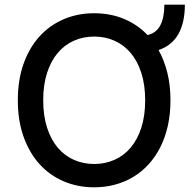

<svg xmlns="http://www.w3.org/2000/svg" viewBox="-20 -794 827 824"><path d="M384.2 -737.2Q453.1 -737.2 511.4 -713.2Q569.6 -689.3 613.3 -643.5Q651.6 -652.7 668.5 -686.3Q685.4 -719.8 685.4 -774.1H773.4Q773.4 -697.4 745.6 -647.9Q717.7 -598.4 660.5 -579.2Q685 -535.2 698.3 -481.4Q711.6 -427.6 711.6 -363.6Q711.6 -305.4 700.5 -255.1Q689.3 -204.9 668.5 -163.4Q647.7 -121.8 618.4 -89.5Q589.1 -57.2 552.7 -35.2Q516.3 -13.1 473.7 -1.6Q431.1 9.9 384.2 9.9Q313.6 9.9 253.4 -15.8Q193.2 -41.5 149.5 -89.8Q105.8 -138.1 81.1 -207.4Q56.5 -276.6 56.5 -363.6Q56.5 -451 81.1 -520.2Q105.8 -589.5 149.5 -637.6Q193.2 -685.7 253.4 -711.5Q313.6 -737.2 384.2 -737.2ZM384.2 -90.2Q431.1 -90.2 471.2 -108Q511.4 -125.7 540.7 -160.3Q570 -195 586.5 -246.1Q603 -297.2 603 -363.6Q603 -430 586.5 -481.2Q570 -532.3 540.7 -566.9Q511.4 -601.6 471.2 -619.3Q431.1 -637.1 384.2 -637.1Q337.4 -637.1 297.2 -619.3Q257.1 -601.6 227.8 -566.9Q198.5 -532.3 182 -481.2Q165.5 -430 165.5 -363.6Q165.5 -297.2 182 -246.1Q198.5 -195 227.8 -160.3Q257.1 -125.7 297.2 -108Q337.4 -90.2 384.2 -90.2Z"/></svg>

Font: Cannonade Med
Style: Regular
Weight: 500
Designer: Rasmus Andersson
Foundry: rsms
Version: Version 3.012;git-f93a4a705